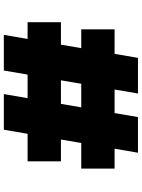

<svg xmlns="http://www.w3.org/2000/svg" viewBox="111 -851 740 1002"><g transform="rotate(-90 481.0 -350.0)"><path d="M494 0 614 -700H800L680 0ZM102 -122V-296H829V-122ZM185 0 305 -700H491L371 0ZM140 -402V-576H866V-402Z"/></g></svg>

Font: Lexend Peta Black
Style: Regular
Weight: 900
Version: Version 1.007